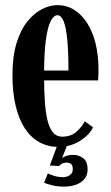

<svg xmlns="http://www.w3.org/2000/svg" viewBox="-20 -550 424 732"><path d="M201.5 10Q162.5 10 130.2 -7.8Q98 -25.5 75 -60.2Q52 -95 39.8 -146Q27.5 -197 27.5 -263.5Q27.5 -334.5 43 -385.2Q58.5 -436 84.2 -468Q110 -500 140.2 -515.2Q170.5 -530.5 199 -530.5Q233.5 -530.5 262 -513Q290.5 -495.5 311.5 -463.2Q332.5 -431 344 -385.8Q355.5 -340.5 355.5 -284.5Q355.5 -274 355.2 -264Q355 -254 354 -243.5H141V-281H241Q241 -355 236.2 -401.5Q231.5 -448 222.2 -470Q213 -492 199 -492Q185 -492 173.2 -469.5Q161.5 -447 154.8 -396.8Q148 -346.5 148 -263Q148 -200.5 151.5 -156Q155 -111.5 163.2 -83.5Q171.5 -55.5 184.5 -42.2Q197.5 -29 216.5 -29Q252 -29 273 -49Q294 -69 303 -87.5L334.5 -65Q323 -37.5 286.5 -13.8Q250 10 201.5 10ZM224 161.5Q199.5 161.5 177.5 156Q155.5 150.5 148 146.5L162.5 111Q168 114.5 185 120Q202 125.5 220 125.5Q235.5 125.5 246.5 117.5Q257.5 109.5 257.5 95.5Q257.5 80 250.8 75Q244 70 233.5 70Q225.5 70 218 73Q210.5 76 205 83L170 81L200 0H237.5L216.5 53Q218.5 50 230.8 45.2Q243 40.5 260 40.5Q279.5 40.5 296.8 52.8Q314 65 314 96Q314 117.5 302.2 132Q290.5 146.5 270.2 154Q250 161.5 224 161.5Z"/></svg>

Font: Imbue Thin 10pt
Style: Bold
Weight: 700
Version: Version 1.102